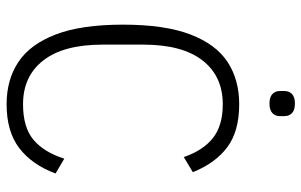

<svg xmlns="http://www.w3.org/2000/svg" viewBox="-190 -734 935 596"><g transform="rotate(90 278.0 -435.5)"><path d="M303 12Q227 12 172 -24.5Q117 -61 86.5 -140.5Q56 -220 56 -349Q56 -479 86.5 -558.5Q117 -638 172 -674Q227 -710 303 -710Q387 -710 436.5 -673Q486 -636 514 -566L467 -538Q447 -597 408.5 -628Q370 -659 303 -659Q216 -659 167 -596Q118 -533 118 -412V-286Q118 -165 167 -102Q216 -39 303 -39Q375 -39 413.5 -71.5Q452 -104 472 -167L518 -140Q491 -67 439.5 -27.5Q388 12 303 12ZM301 -804Q281 -804 271.5 -813Q262 -822 262 -836V-850Q262 -865 271.5 -874Q281 -883 301 -883Q321 -883 330.5 -874Q340 -865 340 -850V-836Q340 -822 330.5 -813Q321 -804 301 -804Z"/></g></svg>

Font: IBM Plex Sans Condensed Light
Style: Regular
Weight: 300
Width: 3
Designer: Mike Abbink, Paul van der Laan, Pieter van Rosmalen
Foundry: Bold Monday
Version: Version 3.201